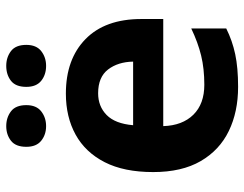

<svg xmlns="http://www.w3.org/2000/svg" viewBox="-106 -686 802 631"><g transform="rotate(-90 295.5 -371.0)"><path d="M303 -556Q416 -556 482 -491.5Q548 -427 548 -308V-236H196Q198 -173 233.5 -137Q269 -101 332 -101Q385 -101 428 -111.5Q471 -122 517 -144V-29Q477 -9 432.5 0.5Q388 10 325 10Q243 10 180 -20.5Q117 -51 81 -113Q45 -175 45 -269Q45 -365 77.5 -428.5Q110 -492 168 -524Q226 -556 303 -556ZM304 -450Q261 -450 232.5 -422Q204 -394 199 -335H408Q407 -385 382 -417.5Q357 -450 304 -450ZM128 -686Q128 -721 148 -736.5Q168 -752 196 -752Q224 -752 244.5 -736.5Q265 -721 265 -686Q265 -653 244.5 -637Q224 -621 196 -621Q168 -621 148 -637Q128 -653 128 -686ZM325 -686Q325 -721 345 -736.5Q365 -752 394 -752Q422 -752 442.5 -736.5Q463 -721 463 -686Q463 -653 442.5 -637Q422 -621 394 -621Q365 -621 345 -637Q325 -653 325 -686Z"/></g></svg>

Font: Noto Sans Tai Tham
Style: Bold
Weight: 700
Designer: Monotype Design Team 2013. Revised by David WIlliams 2020
Foundry: Monotype Imaging Inc.
Version: Version 2.002; ttfautohint (v1.8.4.7-5d5b)